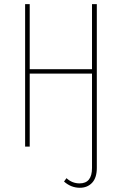

<svg xmlns="http://www.w3.org/2000/svg" viewBox="-20 -701 582 918"><path d="M419.9 -681.2H442.9V102.1Q442.9 148.9 420.4 172.9Q397.9 196.8 361.8 196.8Q319.8 196.8 286.1 167L297.9 150.9Q324.7 175.8 360.8 175.8Q419.9 175.8 419.9 102.1V-349.1H122.1V0H100.1V-681.2H122.1V-370.1H419.9Z"/></svg>

Font: Fira Sans Compressed Thin
Style: Regular
Weight: 100
Width: 1
Designer: Carrois Corporate & Edenspiekermann AG
Foundry: Carrois Corporate GbR & Edenspiekermann AG
Version: Version 4.203;PS 004.203;hotconv 1.0.88;makeotf.lib2.5.64775